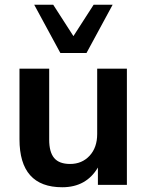

<svg xmlns="http://www.w3.org/2000/svg" viewBox="-20 -778 619 808"><path d="M242 10Q62 10 62 -192V-489H187V-190Q187 -138 208 -113Q229 -88 275 -88Q325 -88 357 -122.5Q389 -157 389 -214V-489H514V0H392V-73Q343 10 242 10ZM234 -555 124 -758H204L289 -626L374 -758H454L344 -555Z"/></svg>

Font: Nunito Sans
Style: Bold
Weight: 700
Designer: Vernon Adams
Foundry: Vernon Adams
Version: Version 3.101; ttfautohint (v1.8.4.7-5d5b);gftools[0.9.27]